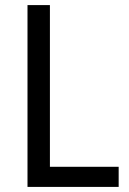

<svg xmlns="http://www.w3.org/2000/svg" viewBox="-20 -785 508 754"><path d="M88 -51V-765H176V-130H446V-51Z"/></svg>

Font: Noto Sans Tamil UI SemiCondensed
Style: Regular
Weight: 400
Width: 4
Designer: Jelle Bosma - Monotype Design Team
Foundry: Monotype Imaging Inc.
Version: Version 2.004; ttfautohint (v1.8.4.7-5d5b)